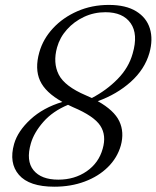

<svg xmlns="http://www.w3.org/2000/svg" viewBox="-20 -730 621 762"><path d="M195.5 11Q96 11 55.2 -36Q14.5 -83 36 -159Q50.5 -209.5 100.8 -256Q151 -302.5 227.5 -325.5Q160 -363 138.8 -410Q117.5 -457 136 -522.5Q151 -575.5 190.5 -618Q230 -660.5 287.2 -685.5Q344.5 -710.5 412 -710.5Q479.5 -710.5 520.5 -685.2Q561.5 -660 574.8 -616.8Q588 -573.5 573 -520Q554.5 -455 499 -405.2Q443.5 -355.5 368 -328.5Q433 -292 453.5 -248.8Q474 -205.5 459.5 -152.5Q445.5 -103.5 408.2 -66.8Q371 -30 316.2 -9.5Q261.5 11 195.5 11ZM321 -351.5Q333.5 -346 344.5 -341Q403.5 -372 447.2 -416.8Q491 -461.5 506.5 -517.5Q529 -594.5 498.5 -638Q468 -681.5 398.5 -681.5Q353 -681.5 313.5 -663Q274 -644.5 245.8 -613Q217.5 -581.5 206.5 -542Q189.5 -481 213 -434.2Q236.5 -387.5 321 -351.5ZM102.5 -161Q82.5 -92 113 -54.5Q143.5 -17 211.5 -17Q276 -17 324 -50.2Q372 -83.5 387.5 -139.5Q403 -193 378 -231.2Q353 -269.5 270 -304.5Q259.5 -309.5 250 -314Q189 -288.5 152 -246.2Q115 -204 102.5 -161Z"/></svg>

Font: Fraunces 72pt S050 Light
Style: Italic
Weight: 300
Italic angle: -16°
Version: Version 1.000; ttfautohint (v1.8.3)